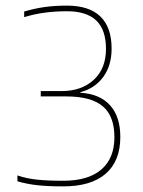

<svg xmlns="http://www.w3.org/2000/svg" viewBox="-20 -657 510 683"><path d="M377 -484Q377 -424 347.5 -383.5Q318 -343 266 -329V-327Q335 -323 371.5 -282.5Q408 -242 408 -170Q408 -84 356 -39Q304 6 205 6Q151 6 114 2Q77 -2 42 -12V-33Q74 -22 111.5 -18Q149 -14 205 -14Q294 -14 340.5 -54Q387 -94 387 -169Q387 -244 345.5 -279Q304 -314 216 -314H125V-333H199Q270 -333 313.5 -373Q357 -413 357 -483Q357 -551 322.5 -584Q288 -617 218 -617Q177 -617 139.5 -612Q102 -607 66 -596V-616Q103 -627 139 -632Q175 -637 218 -637Q297 -637 337 -598.5Q377 -560 377 -484Z"/></svg>

Font: Blinker Thin
Style: Regular
Weight: 100
Designer: Juergen Huber
Foundry: supertype
Version: Version 1.017;hotconv 1.0.117;makeotfexe 2.5.65602